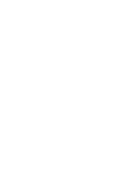

<svg xmlns="http://www.w3.org/2000/svg" viewBox="-20 -670 440 640"><path d="M300 -150Q300 -150 300 -150Q300 -150 300 -150Q300 -150 300 -150Q300 -150 300 -150Q300 -150 300 -150Q300 -150 300 -150Q300 -150 300 -150Q300 -150 300 -150Q300 -150 300 -150Q300 -150 300 -150Q300 -150 300 -150Q300 -150 300 -150ZM300 -250Q300 -250 300 -250Q300 -250 300 -250Q300 -250 300 -250Q300 -250 300 -250Q300 -250 300 -250Q300 -250 300 -250Q300 -250 300 -250Q300 -250 300 -250Q300 -250 300 -250Q300 -250 300 -250Q300 -250 300 -250Q300 -250 300 -250ZM300 -350Q300 -350 300 -350Q300 -350 300 -350Q300 -350 300 -350Q300 -350 300 -350Q300 -350 300 -350Q300 -350 300 -350Q300 -350 300 -350Q300 -350 300 -350Q300 -350 300 -350Q300 -350 300 -350Q300 -350 300 -350Q300 -350 300 -350ZM200 -450Q200 -450 200 -450Q200 -450 200 -450Q200 -450 200 -450Q200 -450 200 -450Q200 -450 200 -450Q200 -450 200 -450Q200 -450 200 -450Q200 -450 200 -450Q200 -450 200 -450Q200 -450 200 -450Q200 -450 200 -450Q200 -450 200 -450ZM100 -350Q100 -350 100 -350Q100 -350 100 -350Q100 -350 100 -350Q100 -350 100 -350Q100 -350 100 -350Q100 -350 100 -350Q100 -350 100 -350Q100 -350 100 -350Q100 -350 100 -350Q100 -350 100 -350Q100 -350 100 -350Q100 -350 100 -350ZM100 -250Q100 -250 100 -250Q100 -250 100 -250Q100 -250 100 -250Q100 -250 100 -250Q100 -250 100 -250Q100 -250 100 -250Q100 -250 100 -250Q100 -250 100 -250Q100 -250 100 -250Q100 -250 100 -250Q100 -250 100 -250Q100 -250 100 -250ZM100 -150Q100 -150 100 -150Q100 -150 100 -150Q100 -150 100 -150Q100 -150 100 -150Q100 -150 100 -150Q100 -150 100 -150Q100 -150 100 -150Q100 -150 100 -150Q100 -150 100 -150Q100 -150 100 -150Q100 -150 100 -150Q100 -150 100 -150ZM200 -50Q200 -50 200 -50Q200 -50 200 -50Q200 -50 200 -50Q200 -50 200 -50Q200 -50 200 -50Q200 -50 200 -50Q200 -50 200 -50Q200 -50 200 -50Q200 -50 200 -50Q200 -50 200 -50Q200 -50 200 -50Q200 -50 200 -50ZM300 -650Q300 -650 300 -650Q300 -650 300 -650Q300 -650 300 -650Q300 -650 300 -650Q300 -650 300 -650Q300 -650 300 -650Q300 -650 300 -650Q300 -650 300 -650Q300 -650 300 -650Q300 -650 300 -650Q300 -650 300 -650Q300 -650 300 -650ZM100 -650Q100 -650 100 -650Q100 -650 100 -650Q100 -650 100 -650Q100 -650 100 -650Q100 -650 100 -650Q100 -650 100 -650Q100 -650 100 -650Q100 -650 100 -650Q100 -650 100 -650Q100 -650 100 -650Q100 -650 100 -650Q100 -650 100 -650Z"/></svg>

Font: TINY 5x3
Style: Regular
Weight: 400
Designer: Jack Halten Fahnestock
Foundry: Velvetyne Type Foundry
Version: Version 1.002